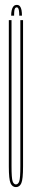

<svg xmlns="http://www.w3.org/2000/svg" viewBox="-20 -757 135 783"><path d="M45 6Q30 6 23 -10Q16 -26 16 -78V-675H27V-80Q27 -30 31.5 -17.5Q36 -5 45 -5Q54 -5 58.5 -17.5Q63 -30 63 -80V-675H74V-78Q74 -26 67 -10Q60 6 45 6ZM48.5 -737Q57 -737 61.5 -731.2Q66 -725.5 67.8 -715.5Q69.5 -705.5 69.5 -693H58.5Q58.5 -706.5 57.2 -713.8Q56 -721 53.8 -724Q51.5 -727 48.5 -727Q44.5 -727 42 -724Q39.5 -721 38.5 -713.5Q37.5 -706 37.5 -693H25.5Q25.5 -705.5 27.8 -715.5Q30 -725.5 35 -731.2Q40 -737 48.5 -737Z"/></svg>

Font: Anybody UltraCondensed Thin
Style: Regular
Weight: 100
Width: 1
Designer: Tyler Finck
Foundry: Etcetera Type Company
Version: Version 1.110